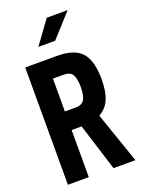

<svg xmlns="http://www.w3.org/2000/svg" viewBox="-167 -985 794 1062"><g transform="rotate(-20 230.0 -454.0)"><path d="M223.6 -277.3H165V0H42V-690.4H230.5Q332 -690.4 375 -641.6Q417 -592.8 417 -484.4Q417 -413.1 398.4 -369.1Q379.9 -324.2 335.9 -299.8L439.5 0H310.5ZM165 -386.7H228.5Q265.6 -386.7 280.3 -411.1Q293.9 -436.5 293.9 -484.4Q293.9 -531.2 280.3 -556.6Q267.6 -580.1 228.5 -580.1H165ZM248 -908.2H371.1L248 -772.5H149.4Z"/></g></svg>

Font: Dinish Condensed
Style: Bold
Weight: 700
Width: 3
Designer: Bert Driehuis
Foundry: Playbeing
Version: Version 3.006; git-39231f3c-release